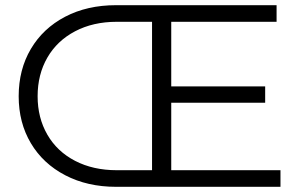

<svg xmlns="http://www.w3.org/2000/svg" viewBox="-20 -720 1161 740"><path d="M1061 -64V0H427Q317 0 231.5 -44.5Q146 -89 99 -168Q52 -247 52 -349Q52 -452 99 -531.5Q146 -611 231 -655.5Q316 -700 427 -700H1046V-636H640V-387H1002V-324H640V-64ZM566 -64V-636H430Q339 -636 269.5 -599.5Q200 -563 162.5 -498Q125 -433 125 -349Q125 -266 162.5 -201Q200 -136 269.5 -100Q339 -64 430 -64Z"/></svg>

Font: CMG Sans
Style: Regular
Weight: 400
Designer: Julieta Ulanovsky
Foundry: Julieta Ulanovsky
Version: Version 7.200